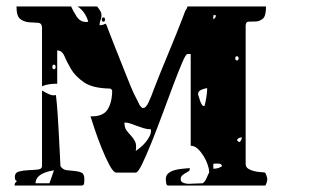

<svg xmlns="http://www.w3.org/2000/svg" viewBox="-20 -567 1040 594"><path d="M740 -60Q740 -50 748 -45Q756 -40 766.5 -37.5Q777 -35 786.5 -34.5Q796 -34 800 -33Q802 -31 804.5 -23.5Q807 -16 807 -13Q807 -9 804.5 -1Q802 7 800 7H500Q495 7 494 -1.5Q493 -10 493 -13Q493 -25 501.5 -31.5Q510 -38 521.5 -41Q533 -44 545.5 -45Q558 -46 567 -47V-43Q567 -39 562.5 -36.5Q558 -34 553 -31Q548 -28 543.5 -24Q539 -20 539 -13Q539 -6 544 -3Q549 0 556 1Q563 2 570 1.5Q577 1 580 1L607 0Q614 -4 619.5 -17Q625 -30 627 -33V-37Q627 -44 622.5 -57.5Q618 -71 610 -84Q602 -97 592 -106.5Q582 -116 570 -116V-400H560Q555 -400 543.5 -373Q532 -346 516.5 -305Q501 -264 483.5 -216.5Q466 -169 449.5 -128Q433 -87 420 -60Q407 -33 400 -33H340Q331 -33 318.5 -56.5Q306 -80 294 -110Q282 -140 272.5 -168.5Q263 -197 260 -207Q299 -206 313 -228.5Q327 -251 327 -287Q327 -288 324.5 -290.5Q322 -293 320 -293Q266 -294 239.5 -312.5Q213 -331 200 -353Q187 -375 179.5 -393Q172 -411 157 -411V-308Q145 -308 133 -306.5Q121 -305 110 -300V-480Q110 -496 97.5 -496.5Q85 -497 70.5 -498Q56 -499 43.5 -507.5Q31 -516 31 -547H200Q206 -533 217 -516Q228 -499 247 -499Q251 -499 253 -500Q244 -531 220 -547H280Q281 -547 286.5 -539Q292 -531 293 -527Q293 -526 293.5 -524Q294 -522 294 -520Q294 -511 291 -504.5Q288 -498 288 -489Q297 -489 300.5 -491Q304 -493 305.5 -493.5Q307 -494 308.5 -491.5Q310 -489 313 -480Q315 -475 321 -459.5Q327 -444 335 -423.5Q343 -403 352.5 -379.5Q362 -356 370 -335.5Q378 -315 384.5 -299.5Q391 -284 393 -280L413 -240L420 -233H423Q428 -233 432 -238Q436 -243 439 -249Q442 -255 444 -260.5Q446 -266 447 -267Q449 -273 457 -293.5Q465 -314 476 -341.5Q487 -369 500 -400Q513 -431 524 -458.5Q535 -486 543 -506.5Q551 -527 553 -533Q554 -535 555.5 -537Q557 -539 558 -541L560 -547H803Q803 -517 793 -509Q783 -501 771.5 -500.5Q760 -500 750 -500Q740 -500 740 -487ZM640 -520V-507Q648 -512 648 -520ZM300 -500Q295 -500 295 -506.5Q295 -513 300 -513Q305 -513 305 -506.5Q305 -500 300 -500ZM713 -380Q718 -380 718 -386.5Q718 -393 713 -393Q708 -393 708 -386.5Q708 -380 713 -380ZM147 -353Q152 -353 152 -360Q152 -367 147 -367Q142 -367 142 -360Q142 -353 147 -353ZM593 -273Q594 -272 595.5 -266.5Q597 -261 599 -255Q601 -249 604 -244Q607 -239 610 -239Q612 -239 613 -240Q616 -251 618.5 -266.5Q621 -282 621 -294Q614 -294 603.5 -289.5Q593 -285 593 -277ZM110 -287Q116 -283 129.5 -276.5Q143 -270 153 -273Q156 -248 158 -219Q160 -190 161.5 -161Q163 -132 164.5 -104Q166 -76 167 -53Q174 -42 186.5 -40.5Q199 -39 211 -38Q223 -37 232 -33Q241 -29 241 -13Q241 -11 240.5 -2Q240 7 233 7H25Q25 -2 33 -7Q28 -8 27 -12Q26 -16 26 -20Q26 -33 39 -36.5Q52 -40 68 -40.5Q84 -41 97 -42.5Q110 -44 110 -53ZM447 -167Q435 -167 424 -170.5Q413 -174 403.5 -177.5Q394 -181 384.5 -184.5Q375 -188 365 -188Q365 -172 371.5 -163.5Q378 -155 385.5 -147Q393 -139 398 -129Q403 -119 400 -100Q406 -104 414.5 -111Q423 -118 430.5 -127Q438 -136 443 -146Q448 -156 447 -167ZM720 -127Q728 -132 728 -142Q717 -142 713 -133ZM640 -45Q656 -45 667 -53Q665 -60 659.5 -60.5Q654 -61 650 -61Q643 -61 640 -60ZM147 -40Q139 -39 129.5 -36.5Q120 -34 111 -29.5Q102 -25 96 -17.5Q90 -10 90 0H133Z"/></svg>

Font: Genkaimincho
Style: Regular
Weight: 800
Designer: Dr. Ken Lunde (project architect, glyph set definition & overall production); Masataka HATTORI \u670D \u90E8 \u6B63 \u8C
Foundry: Adobe Systems Incorporated
Version: Version 1.00